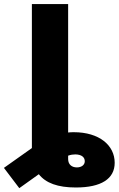

<svg xmlns="http://www.w3.org/2000/svg" viewBox="-118 -748 602 975"><path d="M228 -727.5H43.9V3.9L-98.1 104.5L-20 207.5L79.1 136.7C114.3 181.6 175.3 204.1 267.1 204.1C396 204.1 464.4 160.2 464.4 78.6C464.4 -9.8 386.7 -76.7 256.3 -76.7C246.6 -76.7 237.3 -76.2 228 -75.2ZM228 59.6V42.5C241.7 37.6 253.4 36.1 264.6 36.1C296.9 36.6 312.5 50.8 312.5 70.8C312.5 90.3 294.9 102.1 272.5 102.1C246.6 102.1 228 87.4 228 59.6Z"/></svg>

Font: Raveo Display Display ExtraBold
Style: Regular
Weight: 800
Designer: Jakub Foglar, Rasmus Andersson (Inter)
Foundry: Jakubfoglar.com
Version: Version 1.100;Glyphs 3.2.3 (3260)